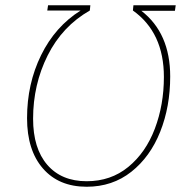

<svg xmlns="http://www.w3.org/2000/svg" viewBox="-20 -701 730 731"><path d="M83 -251Q83 -382 136.5 -491Q190 -600 287 -661H160L163 -681H324L322 -661Q217 -601 161.5 -490Q106 -379 106 -249Q106 -136 160 -73.5Q214 -11 310 -11Q402 -11 468.5 -65.5Q535 -120 569.5 -211Q604 -302 604 -408Q604 -577 486 -661L488 -681H649L646 -660H518Q628 -575 628 -410Q628 -295 590 -199.5Q552 -104 480 -47Q408 10 310 10Q204 10 143.5 -59.5Q83 -129 83 -251Z"/></svg>

Font: Fira Sans Thin
Style: Italic
Weight: 250
Italic angle: -8°
Designer: Carrois Corporate & Edenspiekermann AG
Foundry: Carrois Corporate GbR & Edenspiekermann AG
Version: Version 4.203